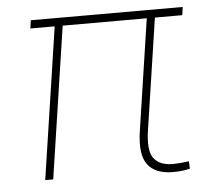

<svg xmlns="http://www.w3.org/2000/svg" viewBox="-44 -575 683 632"><g transform="rotate(-5 297.5 -258.5)"><path d="M505.4 -16.1Q526.4 -16.1 558.1 -20.5L559.1 3.9Q535.6 10.3 502.9 10.3Q443.8 10.3 418.9 -24.2Q394 -58.6 406.2 -136.2L460.9 -501.5H183.1L107.9 0H81.5L156.7 -501.5H76.2L80.1 -528.3H582L578.1 -501.5H487.8L433.1 -136.2Q422.4 -67.9 441.7 -42Q460.9 -16.1 505.4 -16.1Z"/></g></svg>

Font: Roboto-ThinItalic
Style: Italic
Weight: 250
Italic angle: -12°
Designer: Google
Version: Version 1.100141; 2013; ttfautohint (v0.94.14-c901) -l 8 -r 